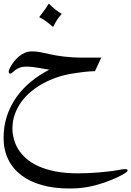

<svg xmlns="http://www.w3.org/2000/svg" viewBox="-20 -611 731 1070"><path d="M252.4 -590.8Q290 -552.7 324.2 -533.7Q314.9 -522.9 308.8 -515.4Q302.7 -507.8 297.9 -500.2Q293 -492.7 288.1 -483.6Q283.2 -474.6 275.9 -460.9Q259.3 -475.1 242.2 -488.3Q225.1 -501.5 205.1 -511.7L198.2 -515.1Q220.7 -544.4 233.2 -561.8Q245.6 -579.1 252.4 -590.8ZM509.3 -214.4Q496.1 -214.4 480 -213.1Q463.9 -211.9 446.8 -210Q429.7 -208 412.1 -205.3Q394.5 -202.6 378.4 -200.2Q338.4 -193.8 298.1 -180.2Q257.8 -166.5 221.4 -146.7Q185.1 -127 153.6 -101.1Q122.1 -75.2 98.9 -43.2Q75.7 -11.2 62.5 25.9Q49.3 63 49.3 105.5Q49.3 132.3 56.4 161.1Q63.5 189.9 79.8 217.5Q96.2 245.1 123.5 270Q150.9 294.9 191.7 314Q232.4 333 287.8 344Q343.3 355 415.5 355Q440.4 355 469.5 353.8Q498.5 352.5 529.1 350.1Q559.6 347.7 590.1 344Q620.6 340.3 648.9 335Q660.2 332.5 667.7 332Q675.3 331.5 679.7 331.5Q687.5 331.5 689.2 334Q690.9 336.4 690.9 340.8Q690.9 343.8 682.4 350.1Q673.8 356.4 658.2 365Q642.6 373.5 620.6 383.3Q598.6 393.1 571.3 402.8Q541.5 413.1 516.1 420.2Q490.7 427.2 466.8 431.4Q442.9 435.5 418.7 437.5Q394.5 439.5 366.2 439.5Q281.2 439.5 213.4 420.4Q145.5 401.4 98.1 365Q50.8 328.6 25.4 276.4Q0 224.1 0 157.7Q0 91.3 19 34.4Q38.1 -22.5 72 -70.1Q106 -117.7 152.1 -155.5Q198.2 -193.4 252.4 -221.2V-223.1Q241.7 -224.6 226.6 -227.3Q211.4 -230 194.6 -232.9Q177.7 -235.8 160.6 -237.8Q143.6 -239.7 128.4 -239.7Q104.5 -239.7 89.4 -233.6Q74.2 -227.5 64.5 -220.2Q54.7 -212.9 48.8 -206.8Q43 -200.7 37.1 -200.7Q28.3 -200.7 28.3 -212.4Q28.3 -215.8 32.2 -225.3Q36.1 -234.9 43.7 -247.3Q51.3 -259.8 62.5 -273.4Q73.7 -287.1 88.1 -298.6Q102.5 -310.1 119.9 -317.4Q137.2 -324.7 157.7 -324.7Q183.1 -324.7 207 -319.8Q231 -314.9 261.7 -308.1Q277.8 -304.7 295.9 -301.5Q314 -298.3 335.2 -295.9Q356.4 -293.5 381.6 -291.7Q406.7 -290 436.5 -290H544.4Z"/></svg>

Font: HM XNiloofar
Style: Regular
Weight: 400
Designer: Hossein Movahhedian
Version: Version 2.8, 2015